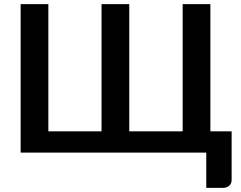

<svg xmlns="http://www.w3.org/2000/svg" viewBox="-20 -743 1174 935"><path d="M80.5 0V-723H215.5V-103.5H474.5V-723H609.5V-103.5H869.5V-723H1004.5V-103.5H1108V133.5Q1108 151 1096.2 161.5Q1084.5 172 1065.5 172H984.5V0Z"/></svg>

Font: Lato
Style: Bold
Weight: 700
Designer: Lukasz Dziedzic
Foundry: tyPoland Lukasz Dziedzic
Version: Version 2.007; 2014-02-27